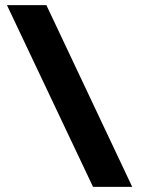

<svg xmlns="http://www.w3.org/2000/svg" viewBox="-20 -725 546 745"><path d="M160 -705 493 0H341L7 -705Z"/></svg>

Font: BitterBold
Style: Bold
Weight: 700
Designer: Sol Matas
Foundry: Sol Matas
Version: Version 001.001